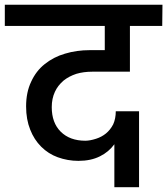

<svg xmlns="http://www.w3.org/2000/svg" viewBox="-44 -760 698 801"><path d="M632.8 -651.9H498V-460.9H340.8Q304.7 -460.9 274.9 -452.1Q243.7 -441.9 221.2 -423.8Q196.8 -402.8 185.1 -377Q171.9 -348.6 171.9 -313Q171.9 -248 209 -210.9Q247.1 -172.9 312 -172.9Q331.1 -172.9 356.9 -181.2Q379.9 -188.5 397.9 -203.1Q416 -217.8 428.2 -241.2Q439 -265.1 439 -295.9H536.1V21H433.1V-158.2Q409.7 -126 373 -107.9Q335.4 -88.9 283.2 -88.9Q238.3 -88.9 196.8 -104Q157.7 -118.2 127.9 -147.9Q98.1 -177.7 82 -219.2Q64.9 -261.7 64.9 -315.9Q64.9 -375 85.9 -418.9Q106.4 -463.9 142.1 -492.2Q179.7 -522.5 227.1 -536.1Q275.4 -550.8 331.1 -550.8H393.1V-651.9H-23.9V-740.2H633.8Z"/></svg>

Font: PoppinsZ Medium
Style: Regular
Weight: 500
Designer: Ninad Kale (Devanagari), Jonny Pinhorn (Latin)
Foundry: Indian Type Foundry
Version: Version 3.002;FEAKit 1.0